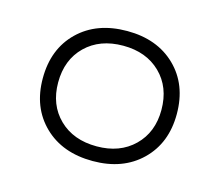

<svg xmlns="http://www.w3.org/2000/svg" viewBox="-66 -819 636 555"><g transform="rotate(15 251.5 -541.5)"><path d="M252 -347Q161 -347 106 -400.5Q51 -454 51 -541Q51 -629 106 -682.5Q161 -736 252 -736Q342 -736 397 -682.5Q452 -629 452 -541Q452 -454 397 -400.5Q342 -347 252 -347ZM252 -692Q182 -692 139.5 -650.5Q97 -609 97 -541Q97 -474 139.5 -432.5Q182 -391 252 -391Q321 -391 363.5 -432.5Q406 -474 406 -541Q406 -609 363.5 -650.5Q321 -692 252 -692Z"/></g></svg>

Font: Metropolitano Light
Style: Regular
Weight: 300
Designer: Fonts by Alex Slobzheninov & Chris M. Simpson / Changes by Cristiano Sobral
Foundry: Fonts by Alex Slobzheninov & Chris M. Simpson / Changes by Cristiano Sobral
Version: Version 1.00;August 30, 2020;FontCreator 13.0.0.2681 64-bit